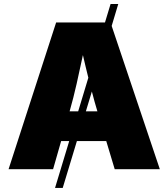

<svg xmlns="http://www.w3.org/2000/svg" viewBox="-20 -839 835 952"><path d="M566.4 -819.3 533.7 -710.4 772.5 0H548.8L506.8 -139.6H361.3L291 92.8H252.9L323.2 -139.6H283.2L243.2 0H22.5L258.3 -727.5H500.5L528.3 -819.3ZM367.7 -287.1 418 -453.6Q411.1 -481.4 404.3 -509.5Q397.5 -537.6 391.1 -565.9Q376 -494.6 360.1 -424.1Q344.2 -353.5 325.2 -287.1ZM435.5 -385.3 405.8 -287.1H462.9Q455.6 -311 448.7 -335.7Q441.9 -360.4 435.5 -385.3Z"/></svg>

Font: Inter Black
Style: Regular
Weight: 900
Designer: Rasmus Andersson
Foundry: rsms
Version: Version 4.000;git-a52131595